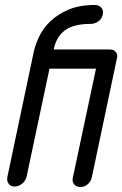

<svg xmlns="http://www.w3.org/2000/svg" viewBox="-20 -752 492 772"><path d="M116 -545Q122 -572 137.5 -605Q153 -638 182 -666Q211 -694 255 -713Q299 -732 361 -732Q378 -732 387.5 -721Q397 -710 393 -693Q390 -677 376 -666.5Q362 -656 345 -656Q276 -656 241 -630Q206 -604 196 -553H419Q434 -553 440.5 -548Q447 -543 449.5 -536.5Q452 -530 451.5 -524Q451 -518 450 -517L349 -38Q345 -22 332.5 -11Q320 0 303 0Q287 0 278 -11Q269 -22 273 -38L366 -476H179L87 -42Q83 -25 69 -13.5Q55 -2 38 -2Q23 -2 14.5 -13.5Q6 -25 10 -42Z"/></svg>

Font: VDS Compensated
Style: Light Italic
Weight: 300
Italic angle: -12°
Designer: artmaker
Foundry: artmaker
Version: Version 1.000 2012 initial release